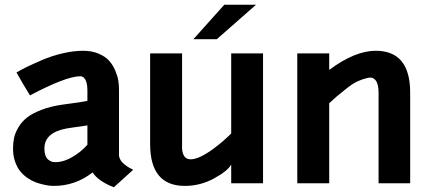

<svg xmlns="http://www.w3.org/2000/svg" viewBox="-20 -776 1825 813"><path d="M106.9 -372.1Q90.8 -397.9 76.7 -422.1Q62.5 -446.3 56.2 -458L49.8 -469.2Q70.8 -481.4 94.2 -492.9Q117.7 -504.4 158.7 -522Q199.7 -539.6 245.6 -550.3Q291.5 -561 332 -561Q369.1 -561 397.7 -548.8Q426.3 -536.6 442.1 -518.8Q458 -501 468 -477.3Q478 -453.6 481 -434.3Q483.9 -415 483.9 -396V-119.1Q483.9 -116.7 484.1 -114.3Q484.4 -111.8 487.5 -104.2Q490.7 -96.7 496.3 -90.1Q502 -83.5 514.4 -74.2Q526.9 -64.9 543.9 -57.1L461.9 17.1Q395.5 -9.3 372.1 -45.9Q298.8 11.2 208 11.2Q200.7 11.2 190.7 10.3Q180.7 9.3 163.3 5.4Q146 1.5 129.6 -4.6Q113.3 -10.7 95.7 -22.9Q78.1 -35.2 65.2 -51.3Q52.2 -67.4 43.7 -92Q35.2 -116.7 35.2 -147Q35.2 -171.4 39.6 -192.1Q43.9 -212.9 57.6 -236.3Q71.3 -259.8 93.5 -277.6Q115.7 -295.4 154.5 -310.5Q193.4 -325.7 245.1 -333Q331.5 -344.2 350.1 -349.1V-396Q350.1 -403.3 349.1 -411.6Q348.1 -419.9 345.2 -429.9Q342.3 -439.9 335.7 -446.5Q329.1 -453.1 319.8 -453.1Q260.3 -453.1 106.9 -372.1ZM207 -89.8Q242.2 -86.9 281.7 -108.6Q321.3 -130.4 350.1 -163.1V-245.1Q338.9 -242.7 293 -236.8L261.2 -231.9Q168 -214.4 168 -147Q168 -129.9 172.6 -117.4Q177.2 -105 184.8 -99.6Q192.4 -94.2 197.3 -92.3Q202.1 -90.3 207 -89.8Z M751 -166Q747.1 -97.7 792.5 -101.6Q840.3 -106 926.8 -180.7Q945.8 -197.3 959 -210.9V-549.8H1093.8V0H959V-79.1Q943.8 -51.8 886 -20.3Q828.1 11.2 762.7 11.2Q615.7 11.2 615.7 -166V-549.8H751ZM929.7 -755.9H1064L897.9 -609.9H798.8Z M1374 0H1238.8V-549.8H1374V-480Q1482.9 -561 1570.8 -561Q1716.8 -561 1716.8 -383.8V0H1583V-383.8Q1583 -419.4 1571 -435.3Q1559.1 -451.2 1537.4 -446.3Q1515.6 -441.4 1494.6 -431.9Q1473.6 -422.4 1445.8 -400.1Q1418 -377.9 1404.5 -366.5Q1391.1 -355 1374 -338.9Z"/></svg>

Font: Junction Bold
Style: Bold
Weight: 700
Designer: Caroline Hadilaksono
Foundry: Caroline Hadilaksono
Version: Version 001.001